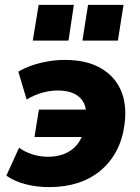

<svg xmlns="http://www.w3.org/2000/svg" viewBox="-20 -754 571 785"><path d="M182 11Q129 11 83.5 -1Q38 -13 6 -36L58 -150Q81 -133 112.5 -123Q144 -113 176 -113Q214 -113 244.5 -125.5Q275 -138 295.5 -163Q316 -188 323 -224L326 -194H121L139 -306H342L331 -272Q335 -310 322 -334.5Q309 -359 282.5 -371.5Q256 -384 216 -384Q184 -384 151 -374.5Q118 -365 89 -347L55 -461Q80 -476 110.5 -486.5Q141 -497 175.5 -503Q210 -509 246 -509Q333 -509 391 -476Q449 -443 474.5 -384Q500 -325 489 -245Q481 -184 456 -137Q431 -90 391 -56.5Q351 -23 298 -6Q245 11 182 11ZM317 -588 340 -734H485L462 -588ZM114 -588 138 -734H282L260 -588Z"/></svg>

Font: Nunito Sans 10pt SemiCondensed Black
Style: Italic
Weight: 900
Width: 4
Italic angle: -9°
Designer: Vernon Adams
Foundry: Vernon Adams
Version: Version 3.101;gftools[0.9.27]